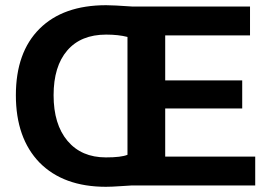

<svg xmlns="http://www.w3.org/2000/svg" viewBox="-20 -713 1040 738"><path d="M961 0H484Q481 0 444.5 2.5Q408 5 387 5Q224 5 132 -88Q41 -182 41 -347Q41 -512 132 -602.5Q223 -693 388 -693Q415 -693 487 -688H941V-577H615V-404H911V-296H615V-111H961ZM470 -118V-571Q435 -580 388 -580Q291 -580 238.5 -519Q186 -458 186 -347Q186 -235 239.5 -171.5Q293 -108 387 -108Q446 -108 470 -118Z"/></svg>

Font: Libra Sans
Style: Bold
Weight: 700
Foundry: Context Ltd
Version: Version 1.000